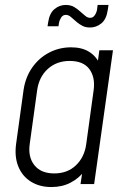

<svg xmlns="http://www.w3.org/2000/svg" viewBox="-20 -743 513 775"><path d="M187.5 12Q139.5 12 104.8 -9.8Q70 -31.5 54 -70.8Q38 -110 45 -162L75 -379Q82.5 -431 109.8 -470Q137 -509 178 -530.5Q219 -552 267 -552Q309.5 -552 338.2 -534.8Q367 -517.5 382 -486L372 -474L381 -540H436L360 0H305L315 -66L322 -54Q299 -23.5 265 -5.8Q231 12 187.5 12ZM199 -43Q252.5 -43 286.8 -76Q321 -109 328 -161L358 -379Q365 -431 340.8 -464Q316.5 -497 261.5 -497Q208.5 -497 173 -464.8Q137.5 -432.5 130 -379L100 -162Q92.5 -109 119 -76Q145.5 -43 199 -43ZM343.5 -632Q325 -632 312.5 -638.8Q300 -645.5 291 -653Q277.5 -664.5 267 -673.8Q256.5 -683 246 -683Q233.5 -683 226.8 -672.2Q220 -661.5 218 -650L216 -637H172L174 -651Q179.5 -689.5 199.8 -706.2Q220 -723 245 -723Q265.5 -723 279.2 -714.8Q293 -706.5 302 -698Q313.5 -688.5 323.2 -679.8Q333 -671 344 -671Q356 -671 363.2 -682.5Q370.5 -694 372 -706L374 -723H418L415 -703Q409.5 -665 389 -648.5Q368.5 -632 343.5 -632Z"/></svg>

Font: Mohave Light
Style: Italic
Weight: 300
Italic angle: -8°
Designer: Gumpita Rahayu
Foundry: Tokotype
Version: Version 2.003